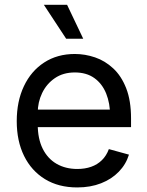

<svg xmlns="http://www.w3.org/2000/svg" viewBox="-20 -781 623 812"><path d="M306.6 11.7Q227.5 11.7 170.2 -23.4Q112.8 -58.6 81.8 -121.6Q50.8 -184.6 50.8 -268.6Q50.8 -352.5 81.1 -416.5Q111.3 -480.5 166.7 -516.6Q222.2 -552.7 296.4 -552.7Q339.8 -552.7 382.1 -538.3Q424.3 -523.9 458.7 -491.9Q493.2 -460 513.7 -407.7Q534.2 -355.5 534.2 -279.8V-243.2H110.4V-317.4H486.8L445.8 -290Q445.8 -343.8 429 -385.5Q412.1 -427.2 378.9 -450.9Q345.7 -474.6 296.4 -474.6Q247.1 -474.6 211.9 -450.4Q176.8 -426.3 158.2 -387.5Q139.6 -348.6 139.6 -304.2V-254.9Q139.6 -194.3 160.6 -152.1Q181.6 -109.9 219.5 -88.1Q257.3 -66.4 307.1 -66.4Q339.4 -66.4 365.7 -75.7Q392.1 -85 411.1 -103.8Q430.2 -122.6 440.4 -150.4L525.4 -127Q512.7 -85.9 482.4 -54.7Q452.1 -23.4 407.5 -5.9Q362.8 11.7 306.6 11.7ZM259.8 -617.2 165.5 -760.7H263.7L332 -617.2Z"/></svg>

Font: Inter Variable
Style: Regular
Weight: 400
Designer: Rasmus Andersson
Foundry: rsms
Version: Version 4.001;git-9221beed3